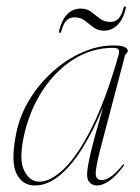

<svg xmlns="http://www.w3.org/2000/svg" viewBox="-20 -576 439 604"><path d="M295.5 -106.5Q280 -46 281.2 -27.8Q282.5 -9.5 300 -9.5Q311.5 -9.5 326.8 -19Q342 -28.5 365.5 -56.5Q368 -60 370 -58.5Q371.5 -57 369 -54Q345 -22 324 -7.2Q303 7.5 285 7.5Q272 7.5 263 -0.8Q254 -9 254 -27.5Q254 -47 265.2 -94.8Q276.5 -142.5 304.5 -239.5Q275 -167.5 240.5 -111.8Q206 -56 167.8 -24.2Q129.5 7.5 89.5 7.5Q50 7.5 31.5 -30.8Q13 -69 31.5 -159Q43 -214.5 73.5 -264Q104 -313.5 146.8 -351.5Q189.5 -389.5 238.8 -411.2Q288 -433 337 -433Q364 -433 373 -427.5Q382 -422 382 -416.5Q382 -412 378 -408.5Q374 -405 373 -401ZM55 -147.5Q39 -73.5 56.2 -39Q73.5 -4.5 104 -4.5Q139.5 -4.5 182 -45.5Q224.5 -86.5 268.5 -174Q312.5 -261.5 352.5 -401Q356.5 -414 353 -419.8Q349.5 -425.5 335 -425.5Q269.5 -425.5 212.2 -389.8Q155 -354 114 -291.5Q73 -229 55 -147.5ZM307 -479.5Q287.5 -479.5 274 -490Q260.5 -500.5 247 -511Q233.5 -521.5 213.5 -521.5Q184 -521.5 173.5 -479.5Q172 -472.5 168.5 -472.5Q164.5 -472.5 166 -479.5Q183.5 -549 234.5 -549Q254 -549 267.2 -538.5Q280.5 -528 294.2 -517.5Q308 -507 328 -507Q357.5 -507 368 -549Q369.5 -556 373.5 -556Q377.5 -556 375.5 -549Q367 -514 349 -496.8Q331 -479.5 307 -479.5Z"/></svg>

Font: Fraunces 144pt S000 Thin
Style: Italic
Weight: 100
Italic angle: -16°
Version: Version 1.000; ttfautohint (v1.8.3)